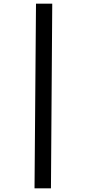

<svg xmlns="http://www.w3.org/2000/svg" viewBox="-20 -782 485 1040"><path d="M167 238H256L263 -762H175Z"/></svg>

Font: Noto Sans Display SemiCondensed Medium
Style: Italic
Weight: 500
Width: 4
Italic angle: -12°
Designer: Monotype Design Team
Foundry: Monotype Imaging Inc.
Version: Version 1.900